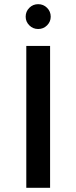

<svg xmlns="http://www.w3.org/2000/svg" viewBox="-20 -900 366 920"><path d="M103 -820Q103 -845 120.5 -862.5Q138 -880 163 -880Q188 -880 205.5 -862.5Q223 -845 223 -820Q223 -796 205.5 -778.5Q188 -761 163 -761Q138 -761 120.5 -778.5Q103 -796 103 -820ZM106 0V-680H220V0Z"/></svg>

Font: Martel Sans DemiBold
Style: Regular
Weight: 600
Designer: Dan Reynolds and Mathieu Réguer
Foundry: Dan Reynolds and Mathieu Réguer
Version: Version 1.001;PS 001.001;hotconv 1.0.70;makeotf.lib2.5.58329